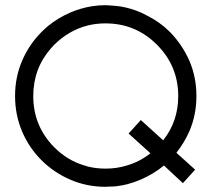

<svg xmlns="http://www.w3.org/2000/svg" viewBox="-20 -716 824 739"><path d="M608 -176Q666 -249 666 -346Q666 -462 584 -544Q502 -626 386 -626Q350 -626 318 -618Q246 -600 189 -544Q184 -538 177 -531Q108 -453 108 -346Q108 -231 189 -149Q239 -99 302 -80Q310 -77 318 -75Q350 -67 386 -67Q430 -67 468 -79Q517 -93 559 -126L475 -202L522 -254ZM736 -346Q736 -274 709 -211Q689 -166 659 -128L731 -63L684 -11L611 -79Q571 -46 522 -25Q497 -14 470 -7Q470 -7 468.5 -6.5Q467 -6 466 -6Q459 -5 453 -3Q451 -3 449 -2.5Q447 -2 446 -2Q439 -1 433 0Q432 0 429.5 0.5Q427 1 426 1Q417 2 412 2Q406 2 406 2Q396 3 386 3Q314 3 250.5 -24.5Q187 -52 139.5 -99.5Q92 -147 65 -210Q38 -274 38 -346V-347Q38 -419 65 -482Q92 -545 140 -593Q152 -605 165 -616Q203 -647 251 -668Q291 -685 334 -692Q360 -696 386 -696Q395 -696 404 -695Q424 -694 445 -691Q485 -684 522 -668Q531 -664 544 -657Q595 -632 634 -593Q681 -545 709 -482Q736 -419 736 -347Z"/></svg>

Font: Puffins on Iceburgs
Style: Regular
Weight: 400
Version: Version 1.0